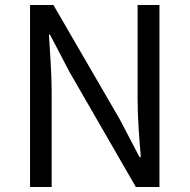

<svg xmlns="http://www.w3.org/2000/svg" viewBox="-20 -753 763 773"><path d="M101 0H188V-385C188 -462 181 -540 177 -614H181L260 -463L527 0H622V-733H534V-352C534 -276 541 -193 547 -120H542L463 -271L195 -733H101Z"/></svg>

Font: Noto Sans CJK SC
Style: Regular
Weight: 400
Designer: Ryoko NISHIZUKA 西塚涼子 (kana, bopomofo & ideographs); Paul D. Hunt (Latin, Greek & Cyrillic); Sandoll Communications 산돌커뮤니
Foundry: Adobe
Version: Version 2.004;hotconv 1.0.118;makeotfexe 2.5.65603